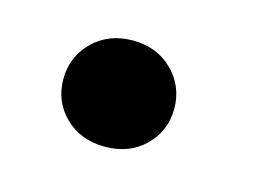

<svg xmlns="http://www.w3.org/2000/svg" viewBox="-40 -480 352 266"><g transform="rotate(15 136.5 -347.0)"><path d="M124.3 -271Q89.5 -271 67.1 -292.8Q44.7 -314.6 44.7 -346.9Q44.7 -378.9 67.1 -401.1Q89.5 -423.3 124.3 -423.3Q159.1 -423.3 181.5 -400.9Q203.8 -378.6 203.8 -346.9Q203.8 -314.6 181.5 -292.8Q159.1 -271 124.3 -271Z"/></g></svg>

Font: Interface
Style: Bold
Weight: 700
Designer: Rasmus Andersson
Foundry: rsms
Version: Version 1.8